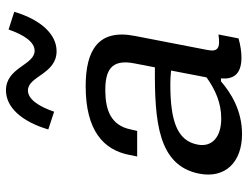

<svg xmlns="http://www.w3.org/2000/svg" viewBox="-116 -724 852 660"><g transform="rotate(-90 310.0 -394.0)"><path d="M343.5 -525.5C190.5 -525.5 124.5 -463.5 107.5 -375.5L102 -348.5H190L195 -370.5C209 -439 262 -457.5 327.5 -458C395.5 -458.5 438.5 -440 422 -357.5L408.5 -287.5C222 -289 70.5 -276.5 43 -135C25.5 -45.5 83 12 179 12C261 12 321 -26.5 360.5 -60.5H370.5C367 -21 381.5 10 442 10C461 10 483 7 508 0L521.5 -69C473 -62 461 -71.5 468.5 -108.5L516.5 -356.5C541 -481 469 -525.5 343.5 -525.5ZM329.5 -799.5C272 -799.5 222.5 -747 195 -654L256 -634C274.5 -688 299.5 -724 329 -724C378.5 -724 385 -625.5 464 -625.5C521.5 -625.5 571.5 -678 599.5 -771L538.5 -790.5C520 -737 495.5 -701 465.5 -701C416 -701 408.5 -799.5 329.5 -799.5ZM143 -141C156.5 -212 226 -234.5 351 -234.5C365.5 -234.5 381.5 -233.5 397.5 -232L374 -110C332 -80 286.5 -59.5 232.5 -59.5C170.5 -59.5 133 -90 143 -141Z"/></g></svg>

Font: Monaspace Neon
Style: Italic
Weight: 400
Italic angle: -11°
Designer: Riley Cran & the Lettermatic Team
Foundry: Lettermatic
Version: Version 1.200 (Monaspace Neon)